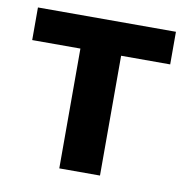

<svg xmlns="http://www.w3.org/2000/svg" viewBox="-65 -591 639 655"><g transform="rotate(10 254.5 -264.0)"><path d="M493 -415V-528H15V-415H182V0H323V-415Z"/></g></svg>

Font: Asimov
Style: Regular
Weight: 500
Designer: Google
Version: Version 2.000980; 2014